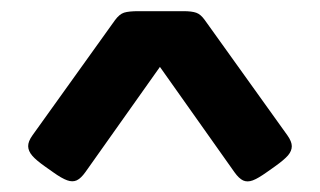

<svg xmlns="http://www.w3.org/2000/svg" viewBox="-20 -768 582 349"><path d="M39 -522 188.9 -731.2Q197 -742.3 205.5 -745Q214.1 -747.7 231.8 -747.7H313.7Q328.7 -747.7 336.8 -744.8Q344.9 -742 352.5 -731.2L502.4 -522Q510.4 -510.7 510.4 -502.2Q510.4 -493.7 503.5 -485.5Q496.5 -477.4 479.5 -465.3L465.2 -455.2Q449.1 -443.7 439.4 -440.1Q429.6 -436.5 421.9 -440Q414.3 -443.6 406.3 -454.8L270.7 -646.4L135.1 -455Q127.1 -443.8 119.5 -440.2Q111.8 -436.7 102 -440.3Q92.1 -443.8 76.2 -455.2L61.9 -465.3Q45.7 -476.7 38.6 -485Q31.4 -493.4 31.2 -502.1Q31 -510.9 39 -522Z"/></svg>

Font: Gyrochrome
Style: Regular
Weight: 400
Designer: David Moles
Foundry: David Moles
Version: Version 1.005;Glyphs 3.2.3 (3260)